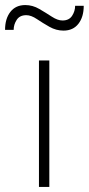

<svg xmlns="http://www.w3.org/2000/svg" viewBox="-66 -739 351 759"><path d="M88 0V-500H129V0ZM-46 -621Q-46 -665 -25 -692Q-4 -719 34 -719Q63 -719 89.5 -703.5Q116 -688 139 -673Q162 -658 181 -658Q207 -658 219 -676.5Q231 -695 231 -716H265Q265 -672 244 -645Q223 -618 185 -618Q156 -618 129.5 -633Q103 -648 80 -663.5Q57 -679 38 -679Q12 -679 0 -660.5Q-12 -642 -12 -621Z"/></svg>

Font: Muli ExtraLight
Style: Regular
Weight: 250
Designer: Vernon Adams
Foundry: Vernon Adams
Version: Version 2.100; ttfautohint (v1.8.1.43-b0c9)